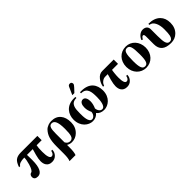

<svg xmlns="http://www.w3.org/2000/svg" viewBox="164 -1819 3151 3151"><g transform="rotate(-45 1739.5 -243.5)"><path d="M584 -127C574 -79 554 -56 524 -56C487 -56 468 -110 468 -219C468 -284 472 -332 479 -361H596V-461H211C159 -461 118 -450 89 -427C62 -406 39 -366 20 -309H45C64 -344 113 -361 193 -361C193 -325 185 -280 169 -225C147 -151 123 -112 98 -107C86 -105 75 -98 67 -87C59 -75 55 -62 55 -48C55 -4 81 18 134 18C212 18 257 -67 257 -235V-262L255 -361H389C386 -352 383 -338 378 -320C369 -290 363 -270 360 -258C346 -205 339 -163 339 -131C339 -94 346 -63 361 -39C383 -3 418 14 467 14C507 14 541 1 567 -26C595 -54 609 -88 609 -127Z M836 -271C836 -329 840 -371 849 -397C859 -427 879 -442 906 -442C935 -442 956 -428 971 -401C990 -366 999 -306 999 -220C999 -149 994 -99 984 -69C972 -34 950 -17 917 -17C881 -17 854 -36 836 -72ZM697 55C697 126 690 176 676 205H816C829 172 836 122 836 54V-12C865 6 895 14 927 14C982 14 1031 -5 1072 -45C1121 -92 1146 -153 1146 -228C1146 -304 1128 -363 1091 -406C1053 -451 999 -473 929 -473C905 -473 881 -469 856 -460C827 -449 804 -435 787 -417C756 -384 732 -345 718 -298C704 -251 697 -189 697 -113ZM927 14C927 14 927 14 927 14H926C926 14 926 14 927 14Z M1597 -473V-448C1730 -448 1739 -340 1739 -224C1739 -145 1728 -17 1660 -17C1625 -17 1589 -49 1583 -111C1600 -149 1615 -197 1615 -247C1615 -293 1601 -358 1546 -358C1493 -358 1471 -305 1471 -244C1471 -191 1482 -159 1503 -112C1498 -52 1457 -17 1426 -17C1351 -17 1351 -158 1351 -224C1351 -340 1356 -448 1489 -448V-473H1455C1279 -473 1204 -349 1204 -230C1204 -67 1318 14 1413 14C1468 14 1512 -9 1543 -46C1569 -9 1614 14 1675 14C1770 14 1886 -65 1886 -227C1886 -360 1816 -473 1626 -473ZM1474 -528H1522L1585 -595C1604 -616 1619 -635 1619 -648C1619 -674 1606 -692 1582 -692C1562 -692 1545 -687 1535 -664Z M2368 -361V-461H2101C2056 -461 2018 -440 1985 -398C1955 -360 1936 -317 1929 -269H1954C1961 -295 1975 -316 1998 -334C2021 -352 2045 -361 2071 -361H2129C2127 -352 2123 -338 2118 -320C2109 -290 2103 -270 2100 -258C2086 -205 2079 -163 2079 -131C2079 -94 2086 -63 2101 -39C2123 -4 2158 14 2207 14C2248 14 2281 1 2307 -26C2335 -54 2349 -88 2349 -127H2324C2314 -79 2294 -56 2264 -56C2230 -56 2213 -103 2213 -197C2213 -229 2215 -261 2219 -296C2223 -331 2226 -353 2229 -361Z M2732 -218C2732 -69 2712 -17 2654 -17C2596 -17 2575 -73 2575 -218C2575 -389 2593 -442 2654 -442C2713 -442 2732 -389 2732 -218ZM2879 -229C2879 -371 2783 -473 2657 -473C2525 -473 2428 -374 2428 -228C2428 -86 2528 14 2653 14C2782 14 2879 -88 2879 -229Z M3184 -449C3223 -446 3253 -424 3275 -382C3296 -341 3307 -289 3307 -226C3307 -162 3304 -115 3297 -86C3286 -40 3263 -17 3228 -17C3197 -17 3177 -33 3165 -68C3155 -97 3150 -149 3150 -225V-381C3150 -412 3140 -436 3120 -452C3102 -466 3080 -473 3051 -473C3022 -473 2996 -463 2971 -443C2946 -423 2927 -397 2915 -365L2938 -354C2955 -386 2972 -402 2987 -402C3003 -402 3011 -387 3011 -355V-173C3011 -48 3083 14 3228 14C3290 14 3342 -6 3383 -46C3430 -92 3454 -153 3454 -229C3454 -302 3433 -359 3390 -402C3342 -450 3274 -473 3184 -473Z"/></g></svg>

Font: XITS Math
Style: Bold
Weight: 700
Designer: MicroPress Inc., with final additions and corrections provided by Coen Hoffman, Elsevier (retired)
Version: Version 1.302